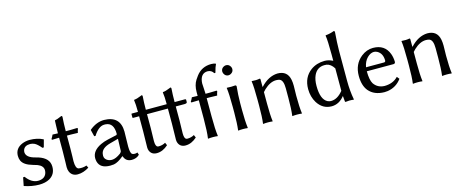

<svg xmlns="http://www.w3.org/2000/svg" viewBox="-40 -1286 4525 1883"><g transform="rotate(-15 2222.0 -344.0)"><path d="M49.8 -101.1 64.9 -102.1Q117.2 -30.8 183.1 -29.8Q247.6 -29.8 268.1 -77.6Q274.9 -94.2 274.9 -112.8Q274.9 -157.7 218.3 -180.2Q201.7 -186.5 173.8 -193.8Q85.9 -218.3 64 -267.6Q54.2 -290 54.2 -316.9Q54.2 -393.1 130.9 -424.8Q165.5 -438.5 205.1 -439Q281.7 -438.5 339.8 -409.2L341.8 -405.8L321.8 -332L308.1 -331.1Q269.5 -376.5 243.7 -388.7Q222.7 -398.4 201.2 -398.9Q143.6 -398.9 128.9 -357.9Q125.5 -347.2 125 -335.9Q126.5 -280.3 217.8 -257.8Q338.9 -229 352.1 -149.4Q353.5 -138.2 354 -127Q354 -49.8 290 -13.7Q247.6 9.8 184.1 9.8Q109.4 9.3 33.2 -17.1Z M491.2 -429.2Q491.2 -460.9 493.2 -506.3Q494.6 -540 495.1 -557.1L497.1 -560.1Q517.6 -563 557.1 -580.6Q563 -583 566.9 -585Q575.2 -583 576.2 -575.2Q571.3 -509.3 570.8 -429.2H618.2Q637.7 -429.2 688 -431.2L692.9 -423.8Q684.6 -403.3 681.2 -382.8Q660.2 -384.8 608.9 -384.8H570.8V-258.8Q570.8 -223.6 569.3 -170.4Q568.4 -138.2 567.9 -126Q567.9 -51.8 598.6 -44.4Q600.6 -43.9 601.1 -43.9Q640.6 -38.1 679.7 -51.8L691.9 -26.9Q633.8 9.8 576.2 9.8Q520.5 9.8 497.6 -37.6Q487.8 -59.1 487.8 -85.9Q487.8 -98.1 489.3 -141.1Q491.2 -213.4 491.2 -248V-384.8Q444.3 -384.3 419.9 -382.8L415 -390.1Q429.2 -412.6 437 -431.2Q452.1 -429.2 491.2 -429.2Z M1045.9 -225.1 960.9 -202.1Q874 -178.7 863.8 -122.6Q862.3 -112.3 861.8 -102.1Q861.8 -67.4 897.5 -49.3Q915.5 -41 936 -41Q976.6 -41.5 1027.8 -80.1Q1041.5 -91.8 1042 -106ZM1045.9 -47.9H1042Q985.4 0 942.9 7.3Q926.3 9.8 905.8 9.8Q804.7 9.8 785.2 -64Q781.2 -80.1 780.8 -98.1Q780.8 -173.8 874 -218.3Q906.7 -233.9 946.8 -243.2L1040 -264.2Q1046.4 -268.1 1046.9 -275.9Q1046.9 -387.2 966.8 -393.6Q959.5 -394 950.7 -394Q893.1 -392.6 840.8 -309.1L827.6 -310.1L811 -377L814 -380.9Q883.8 -438.5 960.9 -439Q1124.5 -436.5 1126 -276.9Q1126 -272.5 1125 -231Q1123 -144.5 1123 -126Q1123.5 -63.5 1139.6 -47.9Q1148.4 -40.5 1168.9 -40.5Q1181.6 -41 1195.8 -45.9L1203.6 -21Q1173.8 9.8 1124 9.8Q1063.5 8.8 1045.9 -47.9Z M1595.7 -429.2Q1595.7 -508.8 1588.9 -549.8L1590.8 -553.2Q1620.6 -555.7 1661.1 -573.2Q1667.5 -576.2 1671.9 -578.1Q1680.2 -576.2 1680.7 -567.9Q1675.8 -502 1675.8 -429.2H1782.7Q1789.6 -427.7 1791 -422.9V-397.9Q1789.6 -385.7 1766.6 -384.8H1675.8V-242.2Q1675.8 -207 1673.8 -155.3Q1672.9 -124.5 1672.9 -111.8Q1672.9 -57.6 1695.3 -51.3Q1700.7 -50.3 1705.6 -49.8Q1744.1 -50.3 1774.4 -67.9L1786.6 -40Q1731.9 9.8 1670.9 9.8Q1618.2 9.8 1599.1 -35.2Q1592.8 -51.3 1592.8 -68.8Q1592.8 -81.1 1593.8 -124Q1595.7 -196.3 1595.7 -231V-384.8H1474.6H1442.9H1383.8V-242.2Q1383.8 -207 1381.8 -155.3Q1380.9 -124.5 1380.9 -111.8Q1380.9 -57.6 1403.3 -51.3Q1408.7 -50.3 1413.6 -49.8Q1452.1 -50.3 1482.4 -67.9L1494.6 -40Q1439.9 9.8 1378.9 9.8Q1326.2 9.8 1307.1 -35.2Q1300.8 -51.3 1300.8 -68.8Q1300.8 -81.1 1301.8 -124Q1303.7 -196.3 1303.7 -231V-384.8H1240.7Q1237.3 -386.7 1236.8 -389.2V-424.8Q1238.3 -428.2 1239.7 -429.2H1303.7Q1303.7 -508.8 1296.9 -549.8L1298.8 -553.2Q1328.6 -555.7 1369.1 -573.2Q1375.5 -576.2 1379.9 -578.1Q1388.2 -576.2 1388.7 -567.9Q1383.8 -502 1383.8 -429.2H1441.9H1490.7Z M1909.7 -429.2V-467.8Q1909.7 -538.6 1939.9 -585.9Q1947.8 -598.1 1964.4 -621.1Q2021 -696.8 2118.7 -696.8Q2148.9 -696.3 2163.6 -688L2164.6 -685.1Q2152.3 -663.1 2136.7 -603L2125.5 -602.1Q2105 -636.2 2067.4 -637.2Q2005.9 -637.2 1989.3 -572.3Q1984.9 -553.7 1984.4 -534.2Q1984.4 -526.9 1986.3 -501.5Q1989.3 -459 1989.7 -438V-429.2H2032.7Q2052.2 -429.2 2102.5 -431.2L2107.4 -423.8Q2099.1 -403.3 2095.7 -382.8Q2074.7 -384.8 2023.4 -384.8H1989.7V-199.2Q1989.7 -66.9 1999.5 0L1997.6 2.9Q1979.5 0 1949.7 0Q1919.9 0 1901.4 2.9L1899.4 0Q1909.2 -64 1909.7 -199.2V-384.8H1908.7Q1862.8 -384.8 1834.5 -382.8L1829.6 -390.1Q1843.8 -412.6 1851.6 -431.2Q1867.2 -429.2 1909.7 -429.2Z M2204.6 -597.2Q2204.6 -627.4 2232.9 -642.1Q2244.1 -647.5 2255.4 -647.9Q2285.6 -647.9 2300.8 -619.6Q2306.2 -608.4 2306.6 -597.2Q2306.6 -566.9 2277.8 -551.8Q2266.6 -546.4 2255.4 -545.9Q2225.1 -545.9 2210.4 -574.7Q2205.1 -585.9 2204.6 -597.2ZM2214.4 -234.9Q2214.4 -367.7 2205.6 -429.2L2207.5 -432.1Q2250.5 -428.7 2294.4 -433.1Q2302.7 -428.7 2303.7 -422.9Q2294.9 -337.4 2294.4 -251V-180.2Q2294.4 -70.8 2303.7 0L2301.3 2.9Q2283.2 0 2254.4 0Q2225.6 0 2207.5 2.9L2205.6 0Q2214.4 -68.4 2214.4 -180.2Z M2844.2 -180.2Q2844.2 -65.4 2853.5 0L2851.1 2.9Q2833 0 2804.2 0Q2775.4 0 2757.3 2.9L2755.4 0Q2764.2 -68.4 2764.2 -180.2V-277.8Q2764.2 -356.9 2730 -372.6Q2715.3 -378.9 2692.4 -378.9Q2631.8 -378.9 2569.8 -320.8Q2557.6 -309.1 2547.4 -296.9V-180.2Q2547.4 -64 2556.2 0L2554.2 2.9Q2536.1 0 2507.3 0Q2478.5 0 2460.4 2.9L2458.5 0Q2467.3 -62 2467.3 -180.2V-234.9Q2467.3 -373 2458.5 -429.2L2460.4 -432.1Q2504.4 -427.7 2541.5 -435.1Q2546.9 -435.1 2547.4 -427.2Q2547.4 -425.8 2547.4 -424.8V-352.1L2549.3 -349.1Q2628.9 -435.5 2722.2 -439Q2821.8 -439 2840.8 -342.8Q2846.2 -315.4 2846.2 -280.8Q2846.2 -264.6 2845.2 -230.5Q2844.2 -195.8 2844.2 -180.2Z M3283.7 -112.8V-340.8Q3252.4 -390.1 3210.9 -397.5Q3200.2 -398.9 3189 -398.9Q3113.3 -398.9 3080.6 -327.6Q3061 -284.7 3061 -221.2Q3061 -84 3126.5 -50.3Q3143.1 -42.5 3160.6 -42Q3226.1 -42 3281.2 -109.9Q3282.7 -111.8 3283.7 -112.8ZM3283.7 -58.1Q3230.5 9.3 3154.8 9.8Q3063.5 9.8 3011.2 -73.2Q2974.1 -133.8 2973.6 -212.9Q2973.6 -332 3059.6 -395.5Q3119.1 -438.5 3199.7 -439Q3239.7 -439 3279.8 -419.4Q3282.7 -418 3283.7 -417V-481.9Q3283.7 -625 3274.9 -674.8L3276.9 -678.2Q3322.8 -682.1 3363.8 -698.2Q3372.1 -696.3 3373 -688Q3364.3 -576.2 3363.8 -500V-191.9Q3363.8 -91.3 3380.9 0L3378.9 2.9Q3358.9 0 3334.5 0Q3321.8 0 3299.8 2.9Q3291 2.9 3291 0L3285.6 -58.1Z M3577.6 -272.9H3761.7Q3774.9 -274.9 3775.9 -287.1Q3775.9 -359.4 3726.1 -388.7Q3708.5 -398.4 3691.4 -398.9Q3655.8 -398.9 3622.6 -366.2Q3587.4 -331.1 3577.6 -272.9ZM3844.7 -104 3864.7 -79.1Q3812 -6.8 3723.6 7.3Q3706.5 9.8 3690.4 9.8Q3586.4 8.8 3531.7 -56.2Q3486.8 -110.8 3486.8 -209Q3486.8 -328.1 3571.8 -395.5Q3627.4 -439 3691.4 -439Q3810.5 -439 3850.1 -333.5Q3864.3 -294.4 3864.7 -250Q3862.8 -233.9 3846.7 -232.9H3574.7Q3575.2 -144 3598.6 -106Q3636.2 -50.3 3707.5 -48.8Q3793.9 -49.8 3844.7 -104Z M4365.2 -180.2Q4365.2 -65.4 4374.5 0L4372.1 2.9Q4354 0 4325.2 0Q4296.4 0 4278.3 2.9L4276.4 0Q4285.2 -68.4 4285.2 -180.2V-277.8Q4285.2 -356.9 4251 -372.6Q4236.3 -378.9 4213.4 -378.9Q4152.8 -378.9 4090.8 -320.8Q4078.6 -309.1 4068.4 -296.9V-180.2Q4068.4 -64 4077.1 0L4075.2 2.9Q4057.1 0 4028.3 0Q3999.5 0 3981.4 2.9L3979.5 0Q3988.3 -62 3988.3 -180.2V-234.9Q3988.3 -373 3979.5 -429.2L3981.4 -432.1Q4025.4 -427.7 4062.5 -435.1Q4067.9 -435.1 4068.4 -427.2Q4068.4 -425.8 4068.4 -424.8V-352.1L4070.3 -349.1Q4149.9 -435.5 4243.2 -439Q4342.8 -439 4361.8 -342.8Q4367.2 -315.4 4367.2 -280.8Q4367.2 -264.6 4366.2 -230.5Q4365.2 -195.8 4365.2 -180.2Z"/></g></svg>

Font: Linux Biolinum O
Style: Regular
Weight: 400
Designer: Philipp H. Poll
Foundry: Philipp H. Poll
Version: Version 1.0.4